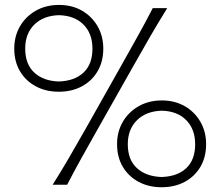

<svg xmlns="http://www.w3.org/2000/svg" viewBox="-20 -766 914 796"><path d="M649.9 -32.2Q585.9 -34.2 547.9 -68.8Q509.8 -103.5 509.8 -168Q509.8 -230 547.9 -267.6Q585.9 -305.2 650.9 -307.1Q715.8 -305.2 752.4 -267.6Q789.1 -230 789.1 -168Q789.1 -103.5 752.2 -68.8Q715.3 -34.2 649.9 -32.2ZM649.9 10.3Q704.1 10.3 745.6 -12Q787.1 -34.2 810.8 -74.2Q834.5 -114.3 834.5 -168.5Q834.5 -220.2 810.8 -261.2Q787.1 -302.2 745.8 -325.9Q704.6 -349.6 650.9 -349.6Q597.2 -349.6 555.2 -325.9Q513.2 -302.2 489.3 -261.2Q465.3 -220.2 465.3 -168.5Q465.3 -114.3 489.3 -74.2Q513.2 -34.2 554.9 -12Q596.7 10.3 649.9 10.3ZM198.2 0H258.3Q287.6 -56.6 317.9 -111.1Q348.1 -165.5 387.7 -235.4L531.7 -490.2Q572.8 -563 604.7 -618.2Q636.7 -673.3 673.3 -732.4H613.3Q583 -673.3 552.2 -618.2Q521.5 -563 480.5 -490.2L336.9 -235.4Q297.4 -165.5 265.6 -111.1Q233.9 -56.6 198.2 0ZM223.6 -428.2Q159.7 -430.2 122.1 -465.1Q84.5 -500 84.5 -564.5Q84.5 -626.5 122.1 -663.8Q159.7 -701.2 224.6 -703.1Q289.6 -701.2 326.4 -663.8Q363.3 -626.5 363.3 -564.5Q363.3 -500 326.2 -465.1Q289.1 -430.2 223.6 -428.2ZM223.6 -385.7Q277.8 -385.7 319.3 -408Q360.8 -430.2 384.5 -470.5Q408.2 -510.7 408.2 -564.5Q408.2 -616.2 384.5 -657.2Q360.8 -698.2 319.6 -721.9Q278.3 -745.6 224.6 -745.6Q170.9 -745.6 128.9 -721.9Q86.9 -698.2 63 -657.2Q39.1 -616.2 39.1 -564.5Q39.1 -510.7 63 -470.5Q86.9 -430.2 128.7 -408Q170.4 -385.7 223.6 -385.7Z"/></svg>

Font: Pinar-VF-FD
Style: Regular
Weight: 300
Designer: Amin Abedi
Version: Version 3.0